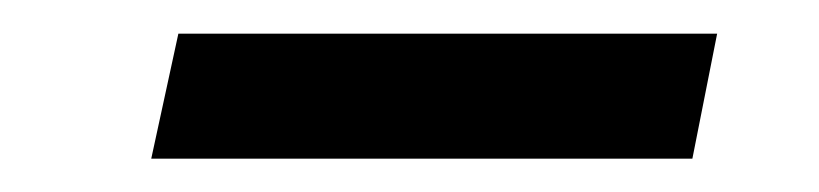

<svg xmlns="http://www.w3.org/2000/svg" viewBox="-20 -685 486 114"><path d="M85.9 -665H405.8L391.1 -590.8H69.8Z"/></svg>

Font: Pattaya
Style: Regular
Weight: 400
Designer: Pablo Impallari / Thai characters Designed by Thanarat Vachiruckul and Suppakit Chalermlarp
Foundry: Pablo Impallari
Version: Version 1.007;September 16, 2023;FontCreator 15.0.0.2934 64-